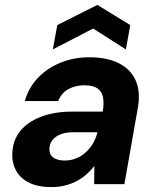

<svg xmlns="http://www.w3.org/2000/svg" viewBox="-20 -749 636 781"><path d="M190 12Q133 12 97 -6.5Q61 -25 44.5 -56.5Q28 -88 30 -126Q32 -178 62 -215.5Q92 -253 146.5 -274Q201 -295 274 -295H398Q404 -332 398.5 -355.5Q393 -379 375 -390.5Q357 -402 323 -402Q286 -402 257.5 -386Q229 -370 217 -338H81Q96 -392 133.5 -431.5Q171 -471 225 -493.5Q279 -516 343 -516Q415 -516 463 -492Q511 -468 531.5 -422.5Q552 -377 541 -312L486 0H363L364 -74Q350 -56 332 -40Q314 -24 292 -12.5Q270 -1 245 5.5Q220 12 190 12ZM243 -96Q267 -96 289 -104.5Q311 -113 328.5 -129Q346 -145 358 -165.5Q370 -186 376 -209V-211H276Q247 -211 226 -202.5Q205 -194 193.5 -179.5Q182 -165 181 -145Q180 -120 197 -108Q214 -96 243 -96ZM195 -548 213 -647 376 -729 510 -647 492 -548 359 -633Z"/></svg>

Font: DM Sans ExtraBold
Style: Italic
Weight: 800
Italic angle: -10°
Designer: Colophon Foundry, Jonny Pinhorn
Foundry: Colophon Foundry
Version: Version 4.004;gftools[0.9.30]